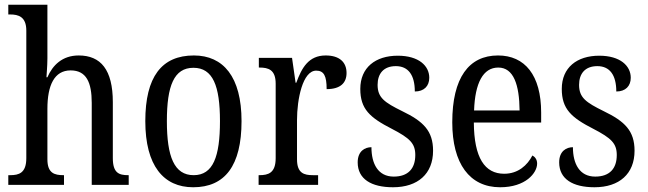

<svg xmlns="http://www.w3.org/2000/svg" viewBox="-20 -780 2732 810"><path d="M15 0H250V-41H248C210 -41 180 -49 180 -108V-321C180 -420 209 -483 278 -483C344 -483 367 -433 367 -346V0H523V-41H521C482 -41 456 -50 456 -113V-349C456 -486 405 -546 312 -546C243 -546 202 -505 180 -454H176C176 -460 180 -501 180 -534V-760H15V-719H23C57 -719 91 -710 91 -651V-113C91 -50 60 -41 23 -41H15Z M795 10C929 10 999 -81 999 -269C999 -456 922 -546 798 -546C662 -546 593 -456 593 -269C593 -81 670 10 795 10ZM797 -41C715 -41 684 -119 684 -269C684 -418 714 -494 796 -494C878 -494 908 -418 908 -269C908 -119 879 -41 797 -41Z M1071 0H1322V-41H1300C1263 -41 1233 -49 1233 -108V-273C1233 -362 1257 -482 1314 -482C1347 -482 1358 -459 1358 -404C1417 -404 1442 -431 1442 -472C1442 -517 1413 -546 1354 -546C1282 -546 1253 -494 1230 -431H1227L1212 -536H1072V-495H1075C1112 -495 1143 -486 1143 -427V-113C1143 -50 1112 -41 1074 -41H1071Z M1638 10C1743 10 1807 -47 1807 -144C1807 -228 1766 -268 1677 -311C1602 -348 1573 -368 1573 -422C1573 -469 1598 -501 1650 -501C1702 -501 1730 -464 1730 -394C1769 -394 1791 -417 1791 -452C1791 -502 1747 -545 1658 -545C1564 -545 1500 -495 1500 -405C1500 -320 1540 -284 1634 -236C1709 -197 1732 -175 1732 -126C1732 -69 1702 -35 1641 -35C1575 -35 1547 -89 1547 -159C1520 -159 1489 -143 1489 -95C1489 -25 1546 10 1638 10Z M2090 10C2197 10 2246 -50 2246 -90C2246 -108 2236 -119 2226 -124C2205 -83 2166 -47 2107 -47C2025 -47 1980 -114 1979 -263H2263V-305C2263 -463 2194 -546 2081 -546C1958 -546 1888 -452 1888 -264C1888 -90 1961 10 2090 10ZM2172 -314H1980C1984 -430 2018 -495 2082 -495C2147 -495 2171 -422 2172 -314Z M2488 10C2593 10 2657 -47 2657 -144C2657 -228 2616 -268 2527 -311C2452 -348 2423 -368 2423 -422C2423 -469 2448 -501 2500 -501C2552 -501 2580 -464 2580 -394C2619 -394 2641 -417 2641 -452C2641 -502 2597 -545 2508 -545C2414 -545 2350 -495 2350 -405C2350 -320 2390 -284 2484 -236C2559 -197 2582 -175 2582 -126C2582 -69 2552 -35 2491 -35C2425 -35 2397 -89 2397 -159C2370 -159 2339 -143 2339 -95C2339 -25 2396 10 2488 10Z"/></svg>

Font: Noto Serif Lao Condensed
Style: Regular
Weight: 400
Width: 3
Designer: Monotype Design Team
Foundry: Monotype Imaging Inc.
Version: Version 2.003